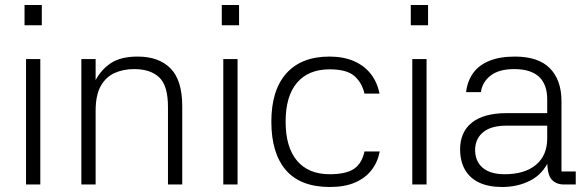

<svg xmlns="http://www.w3.org/2000/svg" viewBox="-20 -737 2346 767"><path d="M141 -501V0H84V-501ZM78 -717H147V-636H78Z M362 0H305V-501H362V-417Q385 -460 424 -485.5Q463 -511 530 -511Q615 -511 661.5 -463.5Q708 -416 708 -313V0H651V-310Q651 -395 616 -428Q581 -461 516 -461Q472 -461 437 -445Q402 -429 382 -392.5Q362 -356 362 -294Z M929 -501V0H872V-501ZM866 -717H935V-636H866Z M1298 10Q1180 10 1122 -57.5Q1064 -125 1064 -251Q1064 -377 1124 -444Q1184 -511 1296 -511Q1352 -511 1393.5 -493Q1435 -475 1461 -442Q1487 -409 1496 -363H1436Q1426 -407 1395.5 -433.5Q1365 -460 1297 -460Q1212 -460 1166.5 -406.5Q1121 -353 1121 -251Q1121 -149 1166.5 -95Q1212 -41 1297 -41Q1362 -41 1394 -62.5Q1426 -84 1436 -132H1497Q1489 -90 1464.5 -58Q1440 -26 1398.5 -8Q1357 10 1298 10Z M1684 -501V0H1627V-501ZM1621 -717H1690V-636H1621Z M2280 0H2233Q2202 0 2184 -19.5Q2166 -39 2166 -96H2173Q2148 -41 2098 -15.5Q2048 10 1986 10Q1932 10 1894.5 -7.5Q1857 -25 1837.5 -59Q1818 -93 1818 -141Q1818 -175 1830 -202Q1842 -229 1865.5 -247.5Q1889 -266 1923.5 -275.5Q1958 -285 2002 -285H2166V-340Q2166 -400 2133 -430.5Q2100 -461 2034 -461Q1974 -461 1940.5 -435.5Q1907 -410 1901 -369H1842Q1847 -413 1870 -445Q1893 -477 1935 -494Q1977 -511 2037 -511Q2083 -511 2118 -499.5Q2153 -488 2176 -465Q2199 -442 2211 -409Q2223 -376 2223 -332V-52H2280ZM1878 -142Q1877 -94 1907.5 -67.5Q1938 -41 1996 -41Q2076 -41 2121 -78.5Q2166 -116 2166 -184V-235H2003Q1943 -235 1911.5 -210Q1880 -185 1878 -142Z"/></svg>

Font: 42dot Sans Light
Style: Regular
Weight: 300
Designer: 42dot
Version: Version 1.000